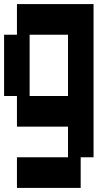

<svg xmlns="http://www.w3.org/2000/svg" viewBox="-20 -750 540 940"><path d="M63 170V20H313V-130H63V-280H0V-580H63V-730H438V20H375V170ZM125 -280H313V-580H125Z"/></svg>

Font: 2P VHS
Style: Regular
Weight: 400
Designer: CodeMan38
Foundry: CodeMan38
Version: Version 3.000